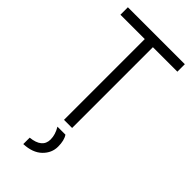

<svg xmlns="http://www.w3.org/2000/svg" viewBox="-286 -732 1037 1037"><g transform="rotate(45 232.5 -213.0)"><path d="M263 51Q281 77 281 125Q281 173 244 209Q207 245 138 248V199Q225 190 225 126Q225 89 202 51ZM450 -617H263V0H201V-617H15V-674H450Z"/></g></svg>

Font: Hind Mysuru Light
Style: Regular
Weight: 300
Designer: Manushi Parikh, Hitesh Malaviya
Foundry: Indian Type Foundry
Version: Version 0.703;PS 1.0;hotconv 1.0.86;makeotf.lib2.5.63406